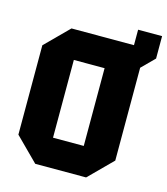

<svg xmlns="http://www.w3.org/2000/svg" viewBox="-115 -869 834 959"><g transform="rotate(15 302.0 -390.0)"><path d="M38 -119V-581L157 -700H480V-780H604V-664L539 -599V-119L420 0H157ZM209 -551V-149H368V-551Z"/></g></svg>

Font: Tektur SemiCondensed
Style: Bold
Weight: 700
Width: 4
Designer: Adam Jagosz
Foundry: Adam Jagosz
Version: Version 1.005;gftools[0.9.30]